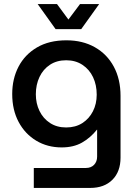

<svg xmlns="http://www.w3.org/2000/svg" viewBox="-20 -720 677 943"><path d="M146 203V105H402Q427 105 442 89.5Q457 74 457 49V-83H456Q424 -43 382.5 -19.5Q341 4 283 4Q213 4 158 -29Q103 -62 71.5 -121Q40 -180 40 -258Q40 -333 71 -392.5Q102 -452 161.5 -487Q221 -522 306 -522Q386 -522 446 -488Q506 -454 539 -392.5Q572 -331 572 -249V54Q572 123 532 163Q492 203 423 203ZM305 -94Q351 -94 384.5 -115.5Q418 -137 436.5 -173.5Q455 -210 455 -255Q455 -303 437 -341Q419 -379 385 -401.5Q351 -424 305 -424Q259 -424 225.5 -402Q192 -380 174 -342Q156 -304 156 -257Q156 -212 174 -175Q192 -138 225.5 -116Q259 -94 305 -94ZM253 -577 165 -700H260L316 -624L373 -700H467L379 -577Z"/></svg>

Font: MuseoModerno Medium
Style: Regular
Weight: 500
Designer: Pablo Cosgaya, Héctor Gatti, Marcela Romero, and the Authors of The MuseoModerno Project.
Foundry: Omnibus-Type Team
Version: Version 1.001